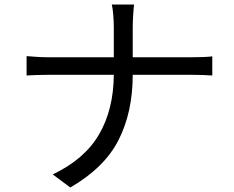

<svg xmlns="http://www.w3.org/2000/svg" viewBox="-20 -794 1040 852"><path d="M569 -540H835Q860 -540 885 -541Q910 -542 922 -544V-459Q910 -460 883.5 -461Q857 -462 834 -462H569Q569 -297 506.5 -173.5Q444 -50 292 38L214 -20Q355 -87 419.5 -197.5Q484 -308 485 -462H192Q164 -462 138.5 -461Q113 -460 98 -459V-545Q113 -544 138 -542Q163 -540 190 -540H485V-675Q485 -698 482.5 -728.5Q480 -759 476 -774H575Q573 -759 571 -727.5Q569 -696 569 -674Z"/></svg>

Font: Noto IKEA Simplified Chinese
Style: Regular
Weight: 400
Designer: Monotype Design Team
Foundry: Monotype Imaging Inc.
Version: Version 1.100